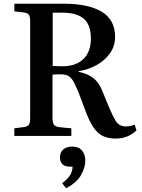

<svg xmlns="http://www.w3.org/2000/svg" viewBox="-20 -730 761 1031"><path d="M601 14Q543 14 509 -15Q475 -44 446 -116L402 -233Q387 -269 375.5 -290.5Q364 -312 348 -321.5Q332 -331 303 -331Q279 -331 262 -329V-98Q262 -72 269.5 -61Q277 -50 299 -47L363 -41V0H57V-41L111 -48Q129 -51 135.5 -61Q142 -71 142 -99V-616Q142 -640 135.5 -650Q129 -660 108 -663L57 -669V-710H324Q454 -710 526 -667Q598 -624 598 -532Q598 -483 571 -444.5Q544 -406 499.5 -381Q455 -356 403 -348V-344Q452 -334 481.5 -310.5Q511 -287 528 -245L563 -160Q583 -111 601 -81Q619 -51 657 -51Q679 -51 703 -61L713 -30Q668 14 601 14ZM313 -374Q388 -374 428 -413Q468 -452 468 -523Q468 -596 430.5 -629Q393 -662 314 -662H263V-376Q279 -375 291.5 -374.5Q304 -374 313 -374ZM335 281 314 254Q348 227 358.5 207Q369 187 370 165H358Q327 165 314.5 151Q302 137 302 116Q302 88 320 72.5Q338 57 367 57Q403 57 420.5 78.5Q438 100 438 132Q438 169 415.5 209.5Q393 250 335 281Z"/></svg>

Font: Literata 36pt Medium
Style: Regular
Weight: 500
Designer: Latin by Veronika Burian and Jose Scaglione. Greek by Irene Vlachou. Cyrillic by Vera Evstafieva.
Foundry: TypeTogether
Version: Version 3.002